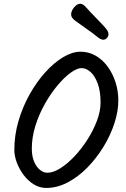

<svg xmlns="http://www.w3.org/2000/svg" viewBox="-20 -989 653 993"><path d="M54.1 -214.4Q54.1 -289.4 75.6 -363.1Q97.2 -436.8 133.5 -501.5Q169.9 -566.2 214.8 -615.8Q259.7 -665.3 306.9 -693.5Q354.1 -721.6 396.4 -721.6Q439.3 -721.6 475.4 -700.6Q511.5 -679.5 537.6 -643.5Q563.6 -607.4 577.8 -562.4Q592 -517.5 592 -469.7Q592 -413.7 571.7 -351.3Q551.4 -289 515.1 -229.7Q478.7 -170.3 431.7 -122.3Q384.7 -74.3 330.1 -45.6Q275.5 -16.9 219.4 -16.9Q184.3 -16.9 154 -36Q123.8 -55 101.7 -84.7Q79.6 -114.5 66.8 -148.7Q54.1 -183 54.1 -214.4ZM401.9 -636.8Q378.3 -636.8 345.1 -612.7Q311.9 -588.6 277.1 -546.8Q242.2 -505.1 212 -451.5Q181.7 -397.9 163.1 -338.3Q144.5 -278.8 144.5 -220.2Q144.5 -181.5 156.2 -153.5Q167.9 -125.5 186.5 -110.6Q205.1 -95.6 224.9 -95.6Q255.5 -95.6 292.3 -118.9Q329.2 -142.1 365.6 -180.9Q402 -219.6 432.4 -267.3Q462.9 -315 481.5 -364.7Q500.1 -414.4 500.1 -458.4Q500.1 -517.3 485.4 -557Q470.8 -596.7 448.3 -616.7Q425.8 -636.8 401.9 -636.8ZM347.9 -913.5Q347.9 -926.3 354.8 -939Q361.7 -951.6 372.7 -960.6Q383.6 -969.5 395.3 -969.5Q409.5 -969.5 425.9 -950.4Q442.4 -931.3 471.4 -901.9Q499.9 -872.5 514.8 -856.5Q529.6 -840.4 535.3 -831.2Q541 -822 541 -811.6Q541 -800.7 532.7 -792.1Q524.4 -783.5 514 -783.5Q500.9 -783.5 481.7 -799.6Q462.6 -815.8 432.7 -836.2Q393.5 -863.9 370.7 -880.5Q347.9 -897 347.9 -913.5Z"/></svg>

Font: Kalam Variable Light
Style: Regular
Weight: 300
Designer: Lipi Raval, Jonny Pinhorn
Foundry: Indian Type Foundry
Version: Version 3.000